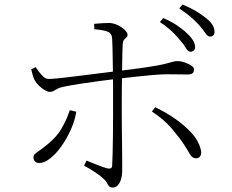

<svg xmlns="http://www.w3.org/2000/svg" viewBox="-20 -818 1040 861"><path d="M788 -637Q772 -657 750.5 -677.5Q729 -698 697 -719L712 -737Q749 -721 775.5 -703Q802 -685 818 -669Q855 -635 855 -607Q855 -597 849 -591.5Q843 -586 834 -586Q823 -586 814 -602Q805 -618 788 -637ZM874 -704Q856 -724 836 -741.5Q816 -759 784 -780L798 -798Q834 -783 860.5 -767Q887 -751 905 -736Q925 -720 933.5 -705Q942 -690 942 -675Q942 -665 936.5 -659.5Q931 -654 922 -654Q911 -654 901 -669.5Q891 -685 874 -704ZM368 -98Q390 -89 416 -78.5Q442 -68 461 -63Q470 -61 476 -63Q482 -65 483 -75Q484 -92 485 -128Q486 -164 486.5 -209Q487 -254 487 -298Q487 -342 487 -374Q487 -395 487 -424Q487 -453 486.5 -485Q486 -517 485.5 -548Q485 -579 484.5 -604Q484 -629 483 -643Q482 -668 464 -675.5Q446 -683 403 -687L402 -711Q419 -713 438.5 -714Q458 -715 471 -715Q490 -714 508.5 -705Q527 -696 539.5 -684Q552 -672 552 -662Q552 -654 546.5 -649.5Q541 -645 536 -639Q531 -633 530 -618Q529 -601 528.5 -570.5Q528 -540 527.5 -504Q527 -468 526.5 -433.5Q526 -399 526 -372Q526 -353 526 -317Q526 -281 526.5 -238.5Q527 -196 527.5 -155.5Q528 -115 528 -86.5Q528 -58 528 -51Q528 -32 523 -15Q518 2 508.5 12.5Q499 23 485 23Q474 23 469 17Q464 11 459.5 2Q455 -7 444 -17Q429 -31 404.5 -47Q380 -63 357 -75ZM120 -507 140 -517Q152 -498 168 -480.5Q184 -463 198 -464Q213 -464 242 -467Q271 -470 307.5 -474.5Q344 -479 380.5 -483.5Q417 -488 448 -492Q479 -496 497 -498Q589 -509 641.5 -517Q694 -525 719.5 -531.5Q745 -538 755.5 -541Q766 -544 774 -544Q791 -544 808.5 -538Q826 -532 838 -523.5Q850 -515 850 -508Q850 -494 843 -489Q836 -484 818 -484Q799 -484 777.5 -484.5Q756 -485 728 -485Q705 -485 663.5 -481.5Q622 -478 578 -473Q534 -468 500 -464Q468 -460 425.5 -454.5Q383 -449 341.5 -442.5Q300 -436 270 -430Q249 -426 238.5 -420.5Q228 -415 221 -410.5Q214 -406 203 -406Q194 -406 181 -413.5Q168 -421 155.5 -433Q143 -445 135 -459Q131 -467 127 -480Q123 -493 120 -507ZM805 -170Q787 -198 751 -240.5Q715 -283 661 -318L676 -337Q723 -315 766 -285Q809 -255 840 -220.5Q871 -186 880 -149Q885 -131 879 -119.5Q873 -108 859 -108Q842 -108 831 -127.5Q820 -147 805 -170ZM293 -324 322 -317Q316 -278 298 -237.5Q280 -197 256 -163Q232 -129 205.5 -108Q179 -87 156 -87Q143 -87 136.5 -95Q130 -103 130 -112Q130 -121 135.5 -126.5Q141 -132 150 -138Q159 -144 171 -153Q230 -197 254.5 -239Q279 -281 293 -324Z"/></svg>

Font: Noto Serif KR
Style: Regular
Weight: 200
Designer: Ryoko NISHIZUKA 西塚涼子 (kana & ideographs); Frank Grießhammer (Latin, Greek & Cyrillic); Wenlong ZHANG 张文龙 (bopomofo); San
Foundry: Adobe
Version: Version 2.001;hotconv 1.1.0;makeotfexe 2.6.0